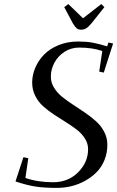

<svg xmlns="http://www.w3.org/2000/svg" viewBox="-20 -916 576 944"><path d="M56.2 -23.9 95.2 -143.1 119.1 -138.2 105 -41Q166 -20 241.2 -20Q315.4 -20 364.3 -69.1Q413.1 -118.2 413.1 -182.1Q413.1 -210 397.9 -234.4Q382.8 -258.8 358.6 -277.6Q334.5 -296.4 305.2 -314.5Q275.9 -332.5 246.3 -352.1Q216.8 -371.6 192.6 -393.1Q168.5 -414.6 153.3 -444.6Q138.2 -474.6 138.2 -509.8Q138.2 -547.4 153.6 -583.3Q168.9 -619.1 197 -647.9Q225.1 -676.8 268.6 -694.3Q312 -711.9 363.8 -711.9Q404.3 -711.9 435.1 -706.3Q465.8 -700.7 506.8 -688L513.2 -707L536.1 -702.1L490.2 -559.1L467.8 -564L482.9 -665Q435.5 -682.1 369.1 -682.1Q329.6 -682.1 297.1 -661.1Q264.6 -640.1 247.3 -607.4Q230 -574.7 230 -539.1Q230 -510.7 245.4 -485.4Q260.7 -460 285.2 -440.2Q309.6 -420.4 339.4 -401.1Q369.1 -381.8 398.7 -361.6Q428.2 -341.3 452.6 -319.3Q477.1 -297.4 492.4 -267.8Q507.8 -238.3 507.8 -204.1Q507.8 -163.1 493.2 -127.9Q478.5 -92.8 453.9 -68.4Q429.2 -43.9 397.2 -26.4Q365.2 -8.8 330.3 -0.5Q295.4 7.8 259.8 7.8Q198.2 7.8 155.8 1.5Q113.3 -4.9 56.2 -23.9ZM295.9 -880.9 315.9 -896 388.2 -826.2 478 -896 493.2 -880.9 430.2 -801.8Q415 -783.7 404.1 -776.9Q393.1 -770 378.9 -770Q365.2 -770 357.2 -776.6Q349.1 -783.2 337.9 -801.8Z"/></svg>

Font: Dehuti
Style: Bold-Italic
Weight: 700
Version: Version 1.2